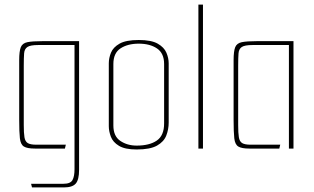

<svg xmlns="http://www.w3.org/2000/svg" viewBox="-20 -650 1374 840"><path d="M120 170 116 154H258Q288 154 297 138Q306 122 306 90V-453H147Q113 -453 100 -444.5Q87 -436 85.5 -416.5Q84 -397 84 -362V-103Q84 -68 87 -49.5Q90 -31 101.5 -24Q113 -17 138 -17H268L264 0H133Q99 0 84.5 -9Q70 -18 67 -45Q64 -72 64 -125V-387Q64 -426 71 -443.5Q78 -461 100 -465.5Q122 -470 167 -470H326V93Q326 136 311.5 153Q297 170 259 170Z M578 4Q527 4 500.5 -12Q474 -28 465 -52Q456 -76 456 -98V-373Q456 -396 465.5 -419.5Q475 -443 503 -459Q531 -475 587 -475Q642 -475 670 -459Q698 -443 708 -419.5Q718 -396 718 -373V-114Q718 -84 707.5 -57Q697 -30 667 -13Q637 4 578 4ZM578 -13Q634 -13 666 -35Q698 -57 698 -110V-370Q698 -417 667 -438Q636 -459 587 -459Q539 -459 507.5 -438.5Q476 -418 476 -370V-101Q476 -54 506.5 -33.5Q537 -13 578 -13Z M848 -630H868V0H848Z M1071 0Q1037 0 1022.5 -9Q1008 -18 1005 -45Q1002 -72 1002 -125V-387Q1002 -426 1009 -443.5Q1016 -461 1038 -465.5Q1060 -470 1105 -470H1264V0H1244V-453H1085Q1051 -453 1038 -444.5Q1025 -436 1023.5 -416.5Q1022 -397 1022 -362V-103Q1022 -68 1025 -49.5Q1028 -31 1039.5 -24Q1051 -17 1076 -17H1206L1202 0Z"/></svg>

Font: Smooch Sans Thin
Style: Regular
Weight: 100
Designer: Robert E. Leuschke
Foundry: Robert E. Leuschke
Version: Version 1.010